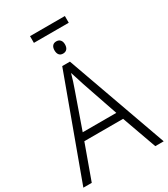

<svg xmlns="http://www.w3.org/2000/svg" viewBox="-233 -1083 1041 1188"><g transform="rotate(-30 287.5 -488.5)"><path d="M183 -929V-977H432V-929ZM307 -868Q325 -868 335 -856.5Q345 -845 345 -825Q345 -804 335 -792.5Q325 -781 307 -781Q289 -781 279.5 -792.5Q270 -804 270 -825Q270 -845 279.5 -856.5Q289 -868 307 -868ZM514 0 426 -246H149L60 0H0L263 -717H318L574 0ZM320 -556Q317 -566 311.5 -583Q306 -600 300 -619Q294 -638 289 -653Q282 -627 273.5 -600.5Q265 -574 258 -555L168 -299H408Z"/></g></svg>

Font: Noto Sans Display Light
Style: Regular
Weight: 300
Designer: Monotype Design Team
Foundry: Monotype Imaging Inc.
Version: Version 2.003